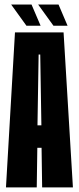

<svg xmlns="http://www.w3.org/2000/svg" viewBox="-20 -816 344 836"><path d="M6 0 45.2 -675H256.8L297.5 0H163.5L161 -172.4H142.5L140 0ZM143.2 -270.4H160.2L155.2 -578.5H148.2ZM212.8 -703.9 146 -796.4H234.8L274.2 -703.9ZM95.2 -703.9 28.5 -796.4H117.2L156.8 -703.9Z"/></svg>

Font: Anybody UltraCondensed Thin
Style: Regular
Weight: 100
Width: 1
Designer: Tyler Finck
Foundry: Etcetera Type Company
Version: Version 1.110